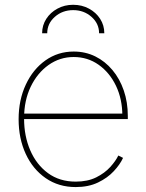

<svg xmlns="http://www.w3.org/2000/svg" viewBox="-20 -759 599 790"><path d="M291.5 10.7Q221.2 10.7 168.2 -25.9Q115.2 -62.5 85.9 -125.7Q56.6 -189 56.6 -268.6Q56.6 -347.7 86.2 -410.9Q115.7 -474.1 167 -510.5Q218.3 -546.9 283.2 -546.9Q331.5 -546.9 372.1 -526.9Q412.6 -506.8 442.6 -470.9Q472.7 -435.1 489.3 -386.7Q505.9 -338.4 505.9 -281.7V-269H68.4V-291.5H493.2L483.4 -283.2Q483.4 -351.1 457.3 -405.8Q431.2 -460.4 386 -492.4Q340.8 -524.4 283.2 -524.4Q226.1 -524.4 179.7 -491.5Q133.3 -458.5 106.2 -401.9Q79.1 -345.2 79.1 -273.4V-270.5Q79.1 -199.2 104.5 -140.4Q129.9 -81.5 177.5 -46.6Q225.1 -11.7 291.5 -11.7Q340.8 -11.7 376 -29.3Q411.1 -46.9 433.8 -72Q456.5 -97.2 466.8 -119.1L486.3 -109.4Q474.1 -82.5 448.2 -54.7Q422.4 -26.9 383.3 -8.1Q344.2 10.7 291.5 10.7ZM280.8 -739.3Q316.9 -739.3 345.9 -723.6Q375 -708 392.1 -681.4Q409.2 -654.8 409.2 -622.1H387.7Q387.7 -662.1 356.4 -689.7Q325.2 -717.3 281.2 -717.3Q236.8 -717.3 205.6 -689.7Q174.3 -662.1 174.3 -622.1H153.3Q153.3 -654.8 170.4 -681.4Q187.5 -708 216.6 -723.6Q245.6 -739.3 280.8 -739.3Z"/></svg>

Font: Inter 18pt Thin
Style: Regular
Weight: 250
Designer: Rasmus Andersson
Foundry: rsms
Version: Version 4.001;git-66647c0bb